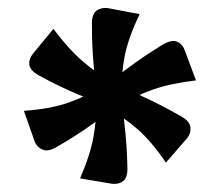

<svg xmlns="http://www.w3.org/2000/svg" viewBox="-20 -497 552 482"><path d="M299.8 -77.5Q300.8 -50.2 288.4 -41.8Q276 -33.2 259 -36L181 -49.2Q206.8 -108.5 214.9 -154.8Q223 -201 221.6 -242.8Q220.2 -284.5 215.5 -330.1Q210.8 -375.8 210.8 -434.2Q209.8 -461.5 222.6 -470.4Q235.5 -479.2 251.5 -476.5L330.5 -461.5Q302.5 -403.2 293.2 -357Q284 -310.8 285.9 -268Q287.8 -225.2 293.1 -179.5Q298.5 -133.8 299.8 -77.5ZM79 -306.8Q54.8 -320.2 53.5 -335.1Q52.2 -350 63.8 -363.5L114 -424.5Q152.8 -373 188.5 -342.4Q224.2 -311.8 261.4 -292.1Q298.5 -272.5 340.2 -253.8Q382 -235 432.8 -206Q456.2 -193.5 458 -177.6Q459.8 -161.8 449 -149.2L396.5 -88.8Q360.2 -142.5 324.5 -173.4Q288.8 -204.2 251.1 -224.4Q213.5 -244.5 171.1 -262.1Q128.8 -279.8 79 -306.8ZM388.2 -384.8Q411.5 -398.5 425.1 -392.1Q438.8 -385.8 444.2 -369.5L472 -295.2Q407.5 -287.5 363.6 -272Q319.8 -256.5 284 -234.2Q248.2 -212 211.2 -185Q174.2 -158 123.5 -128.8Q101.2 -115 86.6 -121.5Q72 -128 66.5 -143.2L40 -218.8Q104.5 -223.2 149.4 -238.5Q194.2 -253.8 230.5 -277Q266.8 -300.2 303.6 -327.9Q340.5 -355.5 388.2 -384.8Z"/></svg>

Font: Marhey Light
Style: Regular
Weight: 300
Designer: Nur Syamsi & Bustanul Arifin
Foundry: Namelatype
Version: Version 1.000